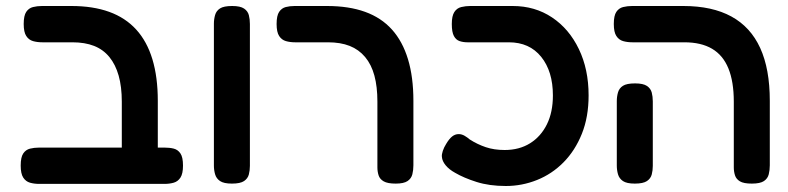

<svg xmlns="http://www.w3.org/2000/svg" viewBox="-20 -603 2625 640"><path d="M446 10Q420 10 407 2.5Q394 -5 390 -18Q386 -31 386 -45V-264Q386 -314 375.5 -351Q365 -388 344.5 -413Q324 -438 293.5 -450Q263 -462 221 -462H121Q104 -462 90 -466Q76 -470 67.5 -483Q59 -496 59 -523Q59 -551 67.5 -563.5Q76 -576 90 -579.5Q104 -583 120 -583H218Q290 -583 344 -563.5Q398 -544 434 -504.5Q470 -465 488 -405.5Q506 -346 506 -267V-52Q506 -35 502.5 -21Q499 -7 486.5 1.5Q474 10 446 10ZM111 10Q94 10 80 6Q66 2 57.5 -11Q49 -24 49 -51Q49 -79 57.5 -91.5Q66 -104 80 -107.5Q94 -111 110 -111H529Q546 -111 559.5 -107.5Q573 -104 581.5 -91.5Q590 -79 590 -51Q590 -24 581.5 -11Q573 2 559 6Q545 10 528 10Z M753 9Q726 9 713.5 0.5Q701 -8 697 -22Q693 -36 693 -51V-524Q693 -539 697 -553Q701 -567 713.5 -575Q726 -583 754 -583Q781 -583 793.5 -574.5Q806 -566 809.5 -552.5Q813 -539 813 -523V-50Q813 -35 809.5 -21.5Q806 -8 793.5 0.5Q781 9 753 9Z M1299 9Q1272 9 1259 1.5Q1246 -6 1242 -18.5Q1238 -31 1238 -45V-264Q1238 -314 1228 -351Q1218 -388 1197 -413Q1176 -438 1145.5 -450Q1115 -462 1073 -462H963Q947 -462 933 -466Q919 -470 910.5 -483Q902 -496 902 -523Q902 -551 910.5 -563.5Q919 -576 932.5 -579.5Q946 -583 962 -583H1070Q1143 -583 1197 -563.5Q1251 -544 1286.5 -504.5Q1322 -465 1340 -405.5Q1358 -346 1358 -267V-52Q1358 -36 1354.5 -22Q1351 -8 1338.5 0.5Q1326 9 1299 9Z M1666 17Q1611 17 1568.5 3.5Q1526 -10 1497 -27Q1477 -38 1465.5 -52Q1454 -66 1453 -80Q1452 -88 1456 -100Q1460 -112 1467 -123Q1477 -140 1487 -148Q1497 -156 1509 -156Q1519 -156 1528.5 -150.5Q1538 -145 1546 -138Q1571 -122 1599 -112.5Q1627 -103 1662 -103Q1711 -103 1747 -125.5Q1783 -148 1803 -188.5Q1823 -229 1823 -285Q1823 -365 1784 -413.5Q1745 -462 1676 -462H1538Q1524 -462 1512 -466Q1500 -470 1493 -483Q1486 -496 1486 -523Q1486 -550 1494.5 -563Q1503 -576 1517.5 -579.5Q1532 -583 1547 -583H1689Q1763 -583 1820 -545Q1877 -507 1909.5 -439.5Q1942 -372 1942 -285Q1942 -213 1919.5 -157Q1897 -101 1858.5 -62Q1820 -23 1770 -3Q1720 17 1666 17Z M2486 9Q2459 9 2446.5 1.5Q2434 -6 2430 -18.5Q2426 -31 2426 -45V-264Q2426 -331 2408 -375Q2390 -419 2353.5 -440.5Q2317 -462 2261 -462H2088Q2071 -462 2057 -466Q2043 -470 2034.5 -483Q2026 -496 2026 -523Q2026 -551 2034.5 -563.5Q2043 -576 2057 -579.5Q2071 -583 2087 -583H2258Q2354 -583 2418 -548Q2482 -513 2514 -443Q2546 -373 2546 -267V-52Q2546 -36 2542.5 -22Q2539 -8 2526.5 0.5Q2514 9 2486 9ZM2096 9Q2069 9 2056.5 0.5Q2044 -8 2040 -22Q2036 -36 2036 -51V-266Q2036 -281 2040 -295Q2044 -309 2056.5 -317Q2069 -325 2097 -325Q2124 -325 2136.5 -316.5Q2149 -308 2152.5 -294.5Q2156 -281 2156 -265V-50Q2156 -35 2152.5 -21.5Q2149 -8 2136.5 0.5Q2124 9 2096 9Z"/></svg>

Font: Fredoka Light Medium
Style: Regular
Weight: 500
Version: Version 2.001